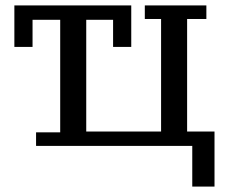

<svg xmlns="http://www.w3.org/2000/svg" viewBox="-20 -538 841 708"><path d="M113 -50H202V-465H100V-365H33V-518H464V-365H397V-465H298V-53H574V-468H514V-518H741V-468H670V-53H771V150H689V0H113Z"/></svg>

Font: IBM Plex Serif Text
Style: Regular
Weight: 450
Designer: Mike Abbink, Paul van der Laan, Pieter van Rosmalen
Foundry: Bold Monday
Version: Version 3.001